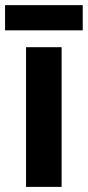

<svg xmlns="http://www.w3.org/2000/svg" viewBox="-34 -731 344 751"><path d="M207 0H67.9V-546.4H207ZM289.6 -710.9V-612.3H-14.2V-710.9Z"/></svg>

Font: Open Sans SemiCondensed
Style: Bold
Weight: 700
Width: 4
Designer: Monotype Design Team
Foundry: Monotype Imaging Inc.
Version: Version 3.003